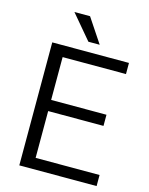

<svg xmlns="http://www.w3.org/2000/svg" viewBox="-132 -990 833 1072"><g transform="rotate(15 284.5 -453.5)"><path d="M533.2 -64V0H86.4V-710.9H529.8V-646.5H163.6V-398.9H483.4V-334.5H163.6V-64ZM252.4 -906.7 345.7 -766.6H280.3L162.1 -906.7Z"/></g></svg>

Font: Vazirmatn UI Light
Style: Regular
Weight: 300
Designer: Saber Rastikerdar
Foundry: Saber Rastikerdar
Version: Version 33.003